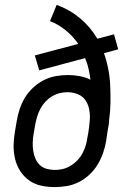

<svg xmlns="http://www.w3.org/2000/svg" viewBox="-20 -755 540 783"><path d="M203 8Q174 8 147 2Q120 -4 98.5 -19.5Q77 -35 62.5 -57.5Q48 -80 41.5 -107Q35 -134 35.5 -162.5Q36 -191 41 -219L48 -260Q52 -285 60 -309.5Q68 -334 81.5 -356.5Q95 -379 115 -397.5Q135 -416 158.5 -428Q182 -440 207 -444.5Q232 -449 257 -449Q281 -449 305 -444.5Q329 -440 349 -430Q346 -453 341 -475Q336 -497 327 -518L140 -468L122 -529L299 -576Q278 -607 248.5 -631Q219 -655 184 -669L211 -735Q264 -716 306.5 -680.5Q349 -645 377 -597L445 -615L462 -554L404 -538Q415 -507 421.5 -473.5Q428 -440 429.5 -405.5Q431 -371 430.5 -336Q430 -301 425 -266Q425 -255 423 -244Q421 -233 419 -222L413 -181Q409 -156 400.5 -131.5Q392 -107 378.5 -84.5Q365 -62 345.5 -43.5Q326 -25 302.5 -13Q279 -1 253.5 3.5Q228 8 203 8ZM204 -62Q221 -62 237 -66Q253 -70 268 -79Q283 -88 295.5 -101Q308 -114 316 -129Q324 -144 329 -160Q334 -176 336 -192L340 -213Q342 -225 343.5 -238Q345 -251 346 -264Q348 -286 344 -307.5Q340 -329 329 -345.5Q318 -362 298 -370.5Q278 -379 256 -379Q239 -379 223 -375Q207 -371 192 -362Q177 -353 165 -340Q153 -327 145 -312Q137 -297 132 -281Q127 -265 124 -249L117 -208Q114 -191 113.5 -173.5Q113 -156 115.5 -139.5Q118 -123 124.5 -108Q131 -93 142.5 -82Q154 -71 170.5 -66.5Q187 -62 204 -62Z"/></svg>

Font: Iosevka Curly Slab
Style: Italic
Weight: 400
Italic angle: -9°
Monospace: yes
Designer: Belleve Invis
Foundry: Belleve Invis
Version: Version 22.1.2; ttfautohint (v1.8.4)